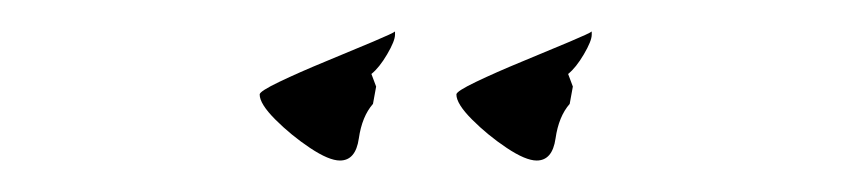

<svg xmlns="http://www.w3.org/2000/svg" viewBox="-20 -583 540 122"><path d="M321 -481Q314 -481 302 -489Q290 -497 280 -507Q270 -517 270 -523Q270 -525 282.5 -531Q295 -537 312 -544Q329 -551 342 -556.5Q355 -562 356 -563V-561Q356 -557 351 -548.5Q346 -540 341 -536L344 -528L342 -517Q335 -509 333 -495Q331 -481 321 -481ZM196 -481Q189 -481 177 -489Q165 -497 155 -507Q145 -517 145 -523Q145 -525 157.5 -531Q170 -537 187 -544Q204 -551 217 -556.5Q230 -562 231 -563V-561Q231 -557 226 -548.5Q221 -540 216 -536L219 -528L217 -517Q210 -509 208 -495Q206 -481 196 -481Z"/></svg>

Font: Water Brush
Style: Regular
Weight: 400
Designer: Robert E. Leuschke
Foundry: Robert E. Leuschke
Version: Version 1.010; ttfautohint (v1.8.4.7-5d5b)